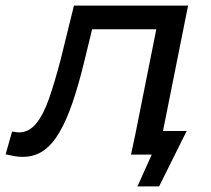

<svg xmlns="http://www.w3.org/2000/svg" viewBox="-68 -550 749 683"><path d="M-48 -1 -25 -82Q-18 -81 -12 -80Q-6 -79 -1 -79Q35 -79 61 -111Q87 -143 107 -201Q127 -259 147 -335L195 -530H601L495 0H399L494 -476L513 -446H241L267 -476L231 -328Q211 -246 189.5 -183.5Q168 -121 143 -78.5Q118 -36 86.5 -14Q55 8 13 8Q-2 8 -16.5 5.5Q-31 3 -48 -1ZM421 113 483 -25 537 0H398L416 -84H596L498 113Z"/></svg>

Font: MOST Montserrat Medium
Style: Italic
Weight: 500
Italic angle: -11.3°
Designer: Julieta Ulanovsky
Foundry: Julieta Ulanovsky
Version: Version 8.000;March 11, 2024;FontCreator 15.0.0.2926 64-bit